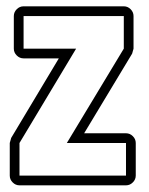

<svg xmlns="http://www.w3.org/2000/svg" viewBox="-20 -545 463 596"><path d="M364.3 -525.4Q376.5 -525.4 385.5 -516.4Q394.5 -507.3 394.5 -495.1V-394Q394.5 -393.6 393.8 -391.4Q393.1 -389.2 392.3 -386.2Q391.6 -383.3 390.9 -381.1Q390.1 -378.9 390.1 -378.4L241.2 -131.3H371.1Q383.3 -131.3 392.3 -122.3Q401.4 -113.3 401.4 -101.1V0Q401.4 12.2 392.3 21.2Q383.3 30.3 371.1 30.3H40.5Q28.3 30.3 19.3 21.2Q10.3 12.2 10.3 0V-101.1Q10.3 -101.6 11 -103.8Q11.7 -106 12.5 -108.9Q13.2 -111.8 13.9 -114Q14.6 -116.2 14.6 -116.7L162.6 -363.8H53.2Q41 -363.8 32 -372.8Q22.9 -381.8 22.9 -394V-495.1Q22.9 -507.3 32 -516.4Q41 -525.4 53.2 -525.4ZM53.2 -495.1V-394H216.3L40.5 -101.1V0H371.1V-101.1H187.5L364.3 -394V-495.1Z"/></svg>

Font: Akaash Gobhi Outlined
Style: Regular
Weight: 400
Designer: Kulbir Singh Thind, MD
Foundry: Punjab Online
Version: Version 1.200